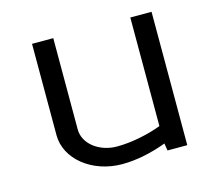

<svg xmlns="http://www.w3.org/2000/svg" viewBox="-84 -642 840 751"><g transform="rotate(-15 336.5 -267.0)"><path d="M104 -170C104 -72.8 202.6 6 324 6C384.6 6 448.8 -8.9 503.2 -29.5L508 0H588V-540H502V-100.3C451.2 -81.1 383 -66 322 -66C249.1 -66 190 -112.6 190 -170V-540H104Z"/></g></svg>

Font: Resamitz
Style: Bold
Weight: 700
Designer: gluk
Foundry: gluk
Version: Version 0.047